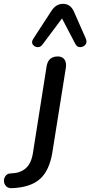

<svg xmlns="http://www.w3.org/2000/svg" viewBox="-137 -789 470 1000"><path d="M-74 191Q-95 192 -105.5 180.5Q-116 169 -116.5 154Q-117 139 -107.5 126.5Q-98 114 -79 114Q-33 113 -4 88.5Q25 64 34 11L106 -445Q115 -495 164 -495Q187 -495 198.5 -479.5Q210 -464 206 -436L136 3Q121 98 72 142.5Q23 187 -74 191ZM310 -588Q318 -568 307.5 -556Q297 -544 281 -543.5Q265 -543 256 -559L186 -693L85 -558Q74 -542 58 -543.5Q42 -545 33.5 -557.5Q25 -570 37 -588L130 -731Q154 -769 191 -769Q229 -769 247 -731Z"/></svg>

Font: Nunito SemiBold
Style: Italic
Weight: 600
Italic angle: -9°
Designer: Vernon Adams
Foundry: Vernon Adams
Version: Version 3.601; ttfautohint (v1.8.2.53-6de2)